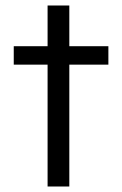

<svg xmlns="http://www.w3.org/2000/svg" viewBox="-20 -678 445 698"><path d="M153 0V-443H30V-510H153V-658H232V-510H374V-443H232V0Z"/></svg>

Font: Saira Expanded
Style: Regular
Weight: 400
Width: 7
Designer: Hector Gatti with collaboration of the Omnibus-Type team
Foundry: Omnibus-Type
Version: Version 1.100; ttfautohint (v1.8.3)